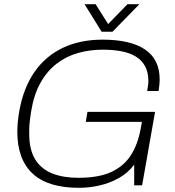

<svg xmlns="http://www.w3.org/2000/svg" viewBox="-20 -888 838 920"><path d="M359 12Q209 12 136 -56.5Q63 -125 63 -256Q63 -279 65.5 -305Q68 -331 73 -359Q93 -468 145.5 -543.5Q198 -619 280.5 -658.5Q363 -698 472 -698Q539 -698 590 -686Q641 -674 675.5 -650.5Q710 -627 727.5 -591.5Q745 -556 745 -508Q745 -495 743.5 -481Q742 -467 740 -452H685Q687 -463 689 -476Q691 -489 691 -499Q691 -542 675 -571Q659 -600 630 -617.5Q601 -635 560.5 -642.5Q520 -650 472 -650Q410 -650 353.5 -634Q297 -618 251 -582.5Q205 -547 173.5 -490.5Q142 -434 129 -353Q126 -334 124 -318.5Q122 -303 121 -290.5Q120 -278 120 -267.5Q120 -257 120 -247Q120 -171 148.5 -124.5Q177 -78 230 -57Q283 -36 355 -36Q453 -36 513.5 -64Q574 -92 607.5 -145Q641 -198 654 -271L660 -304H391L399 -352H723L661 0H623V-99Q593 -59 549 -34.5Q505 -10 455.5 1Q406 12 359 12ZM648 -868 519 -736H467L385 -868H438L510 -754H480L591 -868Z"/></svg>

Font: Archivo SemiBold Thin
Style: Italic
Weight: 250
Italic angle: -10°
Version: Version 2.001